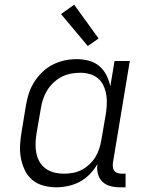

<svg xmlns="http://www.w3.org/2000/svg" viewBox="-20 -790 640 818"><path d="M219 8Q191 8 164 0.5Q137 -7 117 -24Q97 -41 85.5 -65.5Q74 -90 69 -116.5Q64 -143 65.5 -171.5Q67 -200 72 -228L90 -338Q94 -364 102 -389.5Q110 -415 124.5 -438.5Q139 -462 159.5 -482Q180 -502 204.5 -514.5Q229 -527 255 -532.5Q281 -538 307 -538Q334 -538 359.5 -531Q385 -524 403.5 -508Q422 -492 433.5 -469.5Q445 -447 450 -422L468 -530H533L461 -96Q460 -86 461 -77Q462 -68 467.5 -61.5Q473 -55 481.5 -52.5Q490 -50 499 -50H515V8H490Q469 8 449 2.5Q429 -3 415.5 -16.5Q402 -30 397 -50Q392 -70 395 -91Q382 -68 362.5 -48Q343 -28 319.5 -15.5Q296 -3 270 2.5Q244 8 219 8ZM252 -50Q271 -50 290.5 -53.5Q310 -57 327.5 -66Q345 -75 360.5 -89.5Q376 -104 386.5 -121Q397 -138 403 -157Q409 -176 412 -195L431 -305Q434 -326 435 -347Q436 -368 432.5 -388Q429 -408 420.5 -426Q412 -444 397 -456.5Q382 -469 362.5 -474.5Q343 -480 322 -480Q301 -480 281 -476Q261 -472 242.5 -462.5Q224 -453 208 -438Q192 -423 181 -405Q170 -387 163.5 -367.5Q157 -348 154 -328L135 -218Q132 -198 131.5 -177Q131 -156 135 -136.5Q139 -117 149 -100Q159 -83 175 -71.5Q191 -60 211 -55Q231 -50 252 -50ZM354 -594 240 -730 296 -770 400 -626Z"/></svg>

Font: Iosevka Slab Light Extended
Style: Italic
Weight: 300
Width: 7
Italic angle: -9°
Monospace: yes
Designer: Belleve Invis
Foundry: Belleve Invis
Version: Version 11.1.0; ttfautohint (v1.8.3)